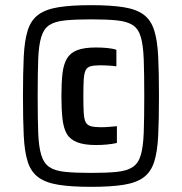

<svg xmlns="http://www.w3.org/2000/svg" viewBox="-20 -716 706 744"><path d="M333 8Q256 8 206.5 0Q157 -8 128.5 -29Q100 -50 87.5 -89Q75 -128 72 -190.5Q69 -253 69 -344Q69 -434 72 -496.5Q75 -559 87.5 -598.5Q100 -638 128.5 -659Q157 -680 206.5 -688Q256 -696 333 -696Q410 -696 459.5 -688Q509 -680 537 -659Q565 -638 577.5 -598.5Q590 -559 593 -497Q596 -435 596 -344Q596 -253 593 -190.5Q590 -128 577.5 -89Q565 -50 537 -29Q509 -8 459.5 0Q410 8 333 8ZM352 -154Q306 -154 278.5 -165Q251 -176 238.5 -198Q226 -220 222 -256.5Q218 -293 218 -343Q218 -395 222 -430.5Q226 -466 239 -488.5Q252 -511 279 -521.5Q306 -532 352 -532Q374 -532 395.5 -530Q417 -528 431 -523V-459Q416 -461 399.5 -462Q383 -463 371 -463Q346 -463 332 -459.5Q318 -456 312 -444Q306 -432 304.5 -408Q303 -384 303 -343Q303 -302 304.5 -278Q306 -254 312 -242.5Q318 -231 332 -227Q346 -223 371 -223Q387 -223 403.5 -224.5Q420 -226 433 -227V-162Q416 -158 394.5 -156Q373 -154 352 -154ZM333 -46Q394 -46 433 -50Q472 -54 494 -68.5Q516 -83 525.5 -115Q535 -147 537 -202.5Q539 -258 539 -344Q539 -430 537 -485.5Q535 -541 525.5 -573Q516 -605 494 -619Q472 -633 433 -637Q394 -641 333 -641Q272 -641 232.5 -637Q193 -633 171.5 -619Q150 -605 140 -573Q130 -541 128 -485.5Q126 -430 126 -344Q126 -258 128 -202.5Q130 -147 140 -115Q150 -83 171.5 -68.5Q193 -54 232.5 -50Q272 -46 333 -46Z"/></svg>

Font: Saira SemiCondensed
Style: Bold
Weight: 700
Width: 4
Designer: Hector Gatti with collaboration of the Omnibus-Type team
Foundry: Omnibus-Type
Version: Version 1.101